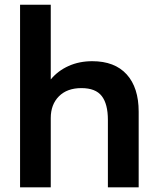

<svg xmlns="http://www.w3.org/2000/svg" viewBox="-20 -802 674 822"><path d="M65.9 0V-781.7H197.3V-461.9Q228 -499 273.7 -519.5Q319.3 -540 375 -540Q471.2 -540 522.5 -483.4Q573.7 -426.8 573.7 -323.7V0H441.9V-288.6Q441.9 -356.9 415.5 -390.9Q389.2 -424.8 328.6 -424.8Q267.1 -424.8 232.2 -389.6Q197.3 -354.5 197.3 -296.4V0Z"/></svg>

Font: Epilogue SemiBold
Style: Regular
Weight: 600
Designer: Tyler Finck
Foundry: Etcetera Type Co
Version: Version 2.112